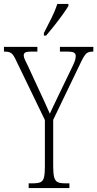

<svg xmlns="http://www.w3.org/2000/svg" viewBox="-27 -951 492 971"><path d="M118 0V-24H142Q166 -24 178.5 -30Q191 -36 195.5 -54Q200 -72 200 -109V-344L55 -644Q41 -675 29.5 -682.5Q18 -690 -3 -690H-7V-714H162V-690H133Q107 -690 100 -685Q93 -680 93 -671Q93 -662 99 -649Q105 -636 114 -618L169 -499Q184 -467 198 -436.5Q212 -406 225 -376Q233 -392 243.5 -415.5Q254 -439 270 -471L341 -618Q351 -639 353.5 -649.5Q356 -660 356 -668Q356 -679 347.5 -684.5Q339 -690 313 -690H276V-714H445V-690H442Q422 -690 411 -681.5Q400 -673 384 -640L242 -345V-110Q242 -73 247 -54.5Q252 -36 264.5 -30Q277 -24 300 -24H324V0ZM195 -784Q217 -827 234.5 -862Q252 -897 263 -931H319V-921Q309 -904 290 -877.5Q271 -851 248.5 -822.5Q226 -794 206 -771H195Z"/></svg>

Font: Noto Serif Bengali ExtraCondensed ExtraLight
Style: Regular
Weight: 200
Width: 2
Designer: Juan Bruce, Universal Thirst, Indian Type Foundry and the Monotype Design Team.
Foundry: Monotype Imaging Inc.
Version: Version 2.003; ttfautohint (v1.8.4.7-5d5b)